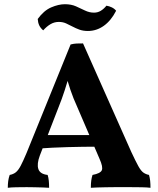

<svg xmlns="http://www.w3.org/2000/svg" viewBox="-20 -888 751 911"><path d="M374 -682 603 -167Q624 -122 636.5 -99.5Q649 -77 660.5 -69Q672 -61 687 -58Q691 -45 692.5 -30Q694 -15 694 3Q678 1 652 0.5Q626 0 599.5 0Q573 0 557 0Q545 0 525 0Q505 0 483 0.5Q461 1 441.5 1.5Q422 2 411 3Q411 -17 413 -31.5Q415 -46 419 -58Q456 -65 463 -80Q470 -95 452 -135L348 -377Q327 -423 314 -462Q301 -501 290 -543H312Q300 -500 287 -459.5Q274 -419 257 -377L169 -150Q154 -110 162 -86Q170 -62 206 -58Q210 -46 211.5 -30.5Q213 -15 213 3Q202 2 183.5 1.5Q165 1 144.5 0.5Q124 0 107 0Q82 0 57 0.5Q32 1 17 3Q17 -14 19 -29Q21 -44 26 -58Q43 -61 55 -70.5Q67 -80 78.5 -102Q90 -124 106 -162L315 -677Q331 -681 343.5 -681.5Q356 -682 374 -682ZM427 -247 442 -192Q375 -192 301.5 -190Q228 -188 160 -183L176 -247ZM397 -741Q374 -741 356.5 -747.5Q339 -754 324 -762Q309 -770 293.5 -777Q278 -784 259 -784Q238 -784 220 -773.5Q202 -763 185 -744Q172 -755 166 -768Q160 -781 159 -798Q188 -838 223 -853Q258 -868 288 -868Q318 -868 340.5 -858Q363 -848 383.5 -838Q404 -828 426 -828Q444 -828 458.5 -837Q473 -846 485 -861Q498 -859 510.5 -853Q523 -847 531 -837Q507 -790 472.5 -765.5Q438 -741 397 -741Z"/></svg>

Font: Vollkorn
Style: Bold
Weight: 700
Designer: Friedrich Althausen
Foundry: Friedrich Althausen
Version: Version 5.000